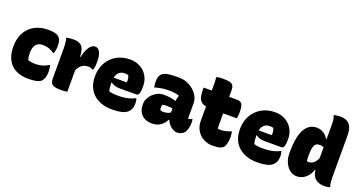

<svg xmlns="http://www.w3.org/2000/svg" viewBox="-43 -1411 3887 2078"><g transform="rotate(20 1900.0 -372.0)"><path d="M322 -560Q354 -560 377.5 -556.5Q401 -553 418.5 -546Q436 -539 448 -526Q463 -512 470 -489Q477 -466 477 -430Q477 -408 473.5 -385.5Q470 -363 462 -342H456Q418 -367 389 -376Q360 -385 322 -385Q287 -385 264 -370Q241 -355 229.5 -327Q218 -299 218 -258V-249Q218 -230 220.5 -212.5Q223 -195 227 -178Q246 -171 266 -167.5Q286 -164 308 -164Q340 -164 364.5 -168Q389 -172 413 -181.5Q437 -191 464 -207H470Q474 -190 476.5 -171Q479 -152 479 -133Q479 -94 470.5 -67Q462 -40 445 -22Q433 -10 412 -2Q391 6 360.5 9.5Q330 13 291 13Q231 13 182 -4.5Q133 -22 98.5 -56Q64 -90 45.5 -140Q27 -190 27 -254V-266Q27 -354 62.5 -420Q98 -486 164 -523Q230 -560 322 -560Z M712 -403H749Q761 -457 778.5 -492.5Q796 -528 817 -545.5Q838 -563 861 -563Q878 -563 891 -554.5Q904 -546 913 -530Q925 -511 930.5 -482.5Q936 -454 936 -415Q936 -400 935.5 -387Q935 -374 933.5 -362Q932 -350 929.5 -339.5Q927 -329 924 -319H918Q903 -327 891.5 -330.5Q880 -334 863 -334Q834 -334 812 -324Q790 -314 771.5 -292.5Q753 -271 736 -236ZM743 0Q731 2 719.5 3.5Q708 5 696 5.5Q684 6 672 6Q634 6 609.5 1.5Q585 -3 571.5 -13Q558 -23 552 -40Q546 -57 546 -81Q546 -115 546 -150Q546 -185 546 -219.5Q546 -254 546 -287Q546 -320 546 -354Q546 -388 546 -420Q546 -457 542.5 -489.5Q539 -522 532 -547Q545 -550 558 -551.5Q571 -553 585.5 -554Q600 -555 615 -555Q659 -555 687.5 -540Q716 -525 729.5 -488Q743 -451 743 -386Q743 -347 743 -307.5Q743 -268 743 -229Q743 -190 743 -151Q743 -112 743 -74Q743 -36 743 0Z M1265 -561Q1331 -561 1382.5 -532.5Q1434 -504 1464 -453Q1494 -402 1494 -334V-331Q1494 -284 1488 -262Q1482 -240 1473 -234Q1464 -228 1454 -228H1262Q1226 -228 1201.5 -237Q1177 -246 1162 -259L1142 -251L1144 -315H1311Q1313 -320 1313.5 -326Q1314 -332 1314 -339Q1314 -354 1310.5 -369Q1307 -384 1300 -395Q1291 -398 1281.5 -399Q1272 -400 1259 -400Q1212 -400 1185 -367Q1158 -334 1158 -269V-240Q1158 -218 1160.5 -198Q1163 -178 1169 -160Q1190 -153 1212.5 -150Q1235 -147 1263 -147Q1304 -147 1337 -150.5Q1370 -154 1401.5 -163Q1433 -172 1465 -188H1471Q1475 -172 1477 -158Q1479 -144 1479 -129Q1479 -94 1468 -69Q1457 -44 1436 -26Q1420 -12 1395.5 -3Q1371 6 1338 10.5Q1305 15 1261 15Q1192 15 1137.5 -4.5Q1083 -24 1045 -59Q1007 -94 987 -144Q967 -194 967 -255V-263Q967 -327 988.5 -381.5Q1010 -436 1050 -476.5Q1090 -517 1144.5 -539Q1199 -561 1265 -561Z M2070 -351Q2070 -337 2070 -322.5Q2070 -308 2070 -293Q2070 -278 2070 -263.5Q2070 -249 2070 -234Q2070 -219 2070 -204Q2070 -189 2070 -174Q2071 -174 2074 -173.5Q2077 -173 2079 -173Q2087 -173 2096 -176.5Q2105 -180 2111 -186H2117Q2119 -180 2120.5 -169Q2122 -158 2122 -144Q2122 -103 2111.5 -70.5Q2101 -38 2086 -22Q2069 -5 2050 2Q2031 9 2010 9Q1985 9 1961 -4Q1937 -17 1917 -39Q1897 -61 1885.5 -89.5Q1874 -118 1874 -148Q1874 -181 1874 -212.5Q1874 -244 1874 -277Q1874 -291 1876.5 -306.5Q1879 -322 1883 -338.5Q1887 -355 1892 -372Q1875 -379 1856 -382.5Q1837 -386 1817 -388Q1797 -390 1775 -390Q1747 -390 1720.5 -387.5Q1694 -385 1668.5 -380Q1643 -375 1616 -367H1610Q1607 -382 1605.5 -397.5Q1604 -413 1604 -430Q1604 -458 1609.5 -480.5Q1615 -503 1630 -519Q1644 -533 1665.5 -541.5Q1687 -550 1724 -554Q1761 -558 1823 -558Q1876 -558 1920.5 -540.5Q1965 -523 1998.5 -493Q2032 -463 2051 -426.5Q2070 -390 2070 -351ZM1753 -180Q1753 -162 1760 -156Q1767 -150 1789 -150Q1810 -150 1828 -153.5Q1846 -157 1863.5 -166Q1881 -175 1900 -189L1907 -91H1878Q1867 -64 1845 -41Q1823 -18 1791.5 -4Q1760 10 1719 10Q1668 10 1632 -9.5Q1596 -29 1577 -65Q1558 -101 1558 -151V-160Q1558 -190 1572.5 -219.5Q1587 -249 1612 -273.5Q1637 -298 1668.5 -312.5Q1700 -327 1733 -327Q1776 -327 1810.5 -322Q1845 -317 1871 -307.5Q1897 -298 1913 -285Q1922 -279 1927.5 -268Q1933 -257 1935.5 -241.5Q1938 -226 1938 -205Q1916 -213 1893 -217Q1870 -221 1848 -223Q1826 -225 1807 -225Q1793 -225 1781 -224Q1769 -223 1758 -220Q1755 -210 1754 -201Q1753 -192 1753 -182Z M2115 -547H2499Q2541 -547 2556.5 -522.5Q2572 -498 2572 -433Q2572 -421 2571.5 -406.5Q2571 -392 2569.5 -379Q2568 -366 2565 -357H2290Q2238 -357 2204 -364.5Q2170 -372 2150 -390.5Q2130 -409 2122 -442Q2114 -475 2114 -525Q2114 -529 2114 -533Q2114 -537 2114 -540.5Q2114 -544 2115 -547ZM2564 -205Q2568 -187 2569.5 -173Q2571 -159 2571 -144Q2571 -99 2562.5 -67Q2554 -35 2540 -20Q2533 -12 2523 -6.5Q2513 -1 2498 3Q2483 7 2463.5 9Q2444 11 2416 11Q2376 11 2339 -3Q2302 -17 2272.5 -44Q2243 -71 2225.5 -110Q2208 -149 2208 -198Q2208 -247 2208 -296Q2208 -345 2208 -394Q2208 -443 2208 -492.5Q2208 -542 2208 -591Q2208 -618 2207.5 -646Q2207 -674 2204 -701Q2223 -706 2244 -707.5Q2265 -709 2285 -709Q2335 -709 2361.5 -701Q2388 -693 2398 -673.5Q2408 -654 2408 -620Q2408 -570 2408 -520.5Q2408 -471 2408 -421.5Q2408 -372 2408 -322.5Q2408 -273 2408 -223Q2408 -211 2409 -201Q2410 -191 2412 -181Q2417 -180 2422 -179.5Q2427 -179 2434 -179Q2459 -179 2479.5 -182Q2500 -185 2519.5 -190.5Q2539 -196 2558 -205Z M2935 -561Q3001 -561 3052.5 -532.5Q3104 -504 3134 -453Q3164 -402 3164 -334V-331Q3164 -284 3158 -262Q3152 -240 3143 -234Q3134 -228 3124 -228H2932Q2896 -228 2871.5 -237Q2847 -246 2832 -259L2812 -251L2814 -315H2981Q2983 -320 2983.5 -326Q2984 -332 2984 -339Q2984 -354 2980.5 -369Q2977 -384 2970 -395Q2961 -398 2951.5 -399Q2942 -400 2929 -400Q2882 -400 2855 -367Q2828 -334 2828 -269V-240Q2828 -218 2830.5 -198Q2833 -178 2839 -160Q2860 -153 2882.5 -150Q2905 -147 2933 -147Q2974 -147 3007 -150.5Q3040 -154 3071.5 -163Q3103 -172 3135 -188H3141Q3145 -172 3147 -158Q3149 -144 3149 -129Q3149 -94 3138 -69Q3127 -44 3106 -26Q3090 -12 3065.5 -3Q3041 6 3008 10.5Q2975 15 2931 15Q2862 15 2807.5 -4.5Q2753 -24 2715 -59Q2677 -94 2657 -144Q2637 -194 2637 -255V-263Q2637 -327 2658.5 -381.5Q2680 -436 2720 -476.5Q2760 -517 2814.5 -539Q2869 -561 2935 -561Z M3415 -559Q3446 -559 3471 -548Q3496 -537 3516 -519Q3536 -501 3549 -478H3569V-375Q3557 -385 3541 -389.5Q3525 -394 3505 -394Q3483 -394 3467 -382.5Q3451 -371 3442 -341.5Q3433 -312 3433 -259V-251Q3433 -228 3433.5 -211.5Q3434 -195 3436 -181Q3442 -179 3447 -178.5Q3452 -178 3458 -178Q3480 -178 3499.5 -188.5Q3519 -199 3536.5 -224Q3554 -249 3567 -291V-124H3550Q3540 -87 3517 -56.5Q3494 -26 3460.5 -7.5Q3427 11 3387 11Q3353 11 3324.5 -5Q3296 -21 3274.5 -49.5Q3253 -78 3241 -114.5Q3229 -151 3229 -191V-204Q3229 -305 3243 -373Q3257 -441 3282.5 -482Q3308 -523 3342 -541Q3376 -559 3415 -559ZM3611 -759Q3656 -759 3688.5 -743Q3721 -727 3738 -688.5Q3755 -650 3755 -582Q3755 -541 3755 -487.5Q3755 -434 3755 -372.5Q3755 -311 3755 -245Q3755 -179 3755 -111Q3755 -81 3758 -55Q3761 -29 3769 0Q3761 1 3752.5 2.5Q3744 4 3736 5.5Q3728 7 3720 7.5Q3712 8 3703 8Q3653 8 3620 -11Q3587 -30 3571 -65Q3555 -100 3555 -147Q3555 -214 3555 -279Q3555 -344 3555 -407.5Q3555 -471 3555 -531.5Q3555 -592 3555 -648Q3555 -675 3551.5 -700.5Q3548 -726 3538 -750Q3546 -752 3555 -753Q3564 -754 3573.5 -755.5Q3583 -757 3592.5 -758Q3602 -759 3611 -759Z"/></g></svg>

Font: Recursive Casual Black
Style: Regular
Weight: 900
Version: Version 1.047